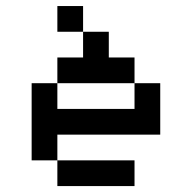

<svg xmlns="http://www.w3.org/2000/svg" viewBox="-20 -628 648 648"><path d="M434 -347.2H173.6V-434H260.4V-520.8H347.2V-434H434ZM173.6 -86.8H434V0H173.6ZM260.4 -520.8H173.6V-607.6H260.4ZM434 -347.2H520.8V-173.6H173.6V-86.8H86.8V-347.2H173.6V-260.4H434Z"/></svg>

Font: 8-bit Operator+ 8
Style: Regular
Weight: 400
Designer: GrandChaos9000
Version: Version 1.3.0 - August 1, 2014